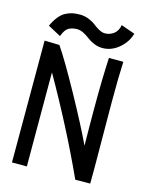

<svg xmlns="http://www.w3.org/2000/svg" viewBox="-121 -888 760 967"><g transform="rotate(15 259.0 -404.0)"><path d="M175.3 -806.6Q199.7 -806.6 222.2 -797.4Q244.6 -788.1 258.3 -777.1Q272 -766.1 288.8 -756.8Q305.7 -747.6 319.8 -747.6Q345.7 -747.6 366.2 -763.4Q386.7 -779.3 391.6 -809.6L463.9 -784.2Q451.7 -738.8 412.6 -705.8Q373.5 -672.9 326.7 -672.9Q303.7 -672.9 282.2 -682.1Q260.7 -691.4 246.8 -702.4Q232.9 -713.4 215.1 -722.7Q197.3 -731.9 181.2 -731.9Q154.3 -731.9 136.2 -721.4Q118.2 -710.9 105.5 -675.8L38.1 -711.9Q51.3 -740.7 66.9 -760.3Q82.5 -779.8 100.6 -789.6Q118.7 -799.3 136 -803Q153.3 -806.6 175.3 -806.6ZM367.2 2.9Q256.8 -238.8 113.8 -488.8V-389.2Q113.8 -309.1 114 -168Q114.3 -26.9 114.3 1.5H36.6V-633.8L114.3 -631.8Q158.7 -566.9 241 -418Q323.2 -269 367.7 -174.3Q366.2 -269.5 366.2 -369.6Q366.2 -522 372.1 -633.3H447.3Q443.4 -559.6 443.4 -425.8Q443.4 -371.1 444.3 -253.4Q445.3 -135.7 445.3 -79.1Q445.3 -64.9 445.1 -37.6Q444.8 -10.3 444.8 2.4Z"/></g></svg>

Font: Fantasque Sans Mono
Style: Regular
Weight: 400
Monospace: yes
Designer: Jany Belluz
Version: Version 1.8.0 ; ttfautohint (v1.8.2)